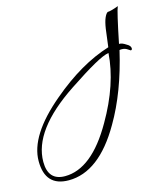

<svg xmlns="http://www.w3.org/2000/svg" viewBox="-460 -305 774 891"><g transform="rotate(-15 -73.5 140.0)"><path d="M-239 501Q-352 501 -352 379Q-352 256 -185 116Q-42 -5 97 -48L108 -134Q113 -167 121 -185Q129 -203 137 -207Q152 -207 189 -221Q184 -210 174 -167Q164 -124 149 -50H152Q164 -50 182 -38Q201 -28 201 -15Q201 -7 194 -7Q193 -7 181.5 -15Q170 -23 155 -23Q147 -23 144 -22Q122 73 91 155Q60 237 20 305Q-93 501 -239 501ZM-251 478Q-122 478 -13 287Q34 206 60 128.5Q86 51 91 -22Q68 -19 18 9Q-32 37 -110 89Q-332 236 -332 388Q-332 478 -251 478Z"/></g></svg>

Font: Lavishly Yours
Style: Regular
Weight: 400
Designer: Robert E. Leuschke
Foundry: Robert E. Leuschke
Version: Version 1.010; ttfautohint (v1.8.3)